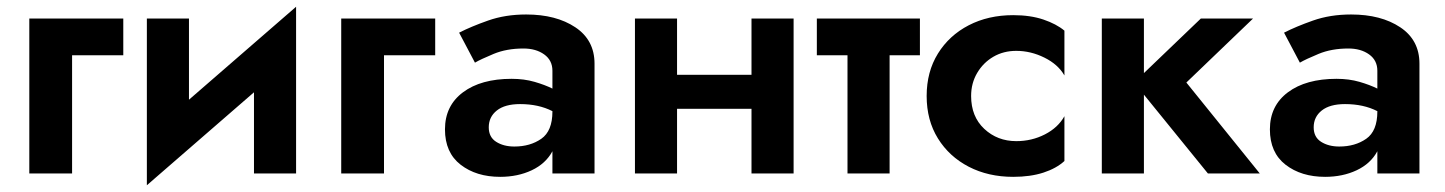

<svg xmlns="http://www.w3.org/2000/svg" viewBox="-20 -515 4290 570"><path d="M67 -460H346V-351H194V0H67Z M541 -460V-219L859 -495V0H734V-241L416 35V-460Z M993 -460H1272V-351H1120V0H993Z M1390 -329 1343 -418Q1378 -436 1429 -454Q1480 -472 1542 -472Q1631 -472 1688 -434Q1745 -396 1745 -326V0H1620V-66Q1600 -29 1558.5 -9.5Q1517 10 1465 10Q1394 10 1347.5 -26Q1301 -62 1301 -131Q1301 -201 1354.5 -241Q1408 -281 1499 -281Q1536 -281 1567 -272Q1598 -263 1620 -252V-305Q1620 -336 1595.5 -353.5Q1571 -371 1534 -371Q1484 -371 1445.5 -355Q1407 -339 1390 -329ZM1431 -137Q1431 -108 1453 -94Q1475 -80 1507 -80Q1554 -80 1587 -103Q1620 -126 1620 -184V-185Q1579 -206 1524 -206Q1479 -206 1455 -187Q1431 -168 1431 -137Z M1865 -460H1990V-293H2211V-460H2336V0H2211V-192H1990V0H1865Z M2405 -460H2711V-351H2621V0H2496V-351H2405Z M2863 -230Q2863 -169 2902 -132.5Q2941 -96 2997 -96Q3043 -96 3082 -116Q3121 -136 3140 -170V-37Q3116 -15 3077.5 -2.5Q3039 10 2988 10Q2914 10 2856 -20Q2798 -50 2764.5 -104Q2731 -158 2731 -230Q2731 -302 2764.5 -356Q2798 -410 2856 -440Q2914 -470 2988 -470Q3039 -470 3077.5 -457Q3116 -444 3140 -424V-291Q3121 -324 3080.5 -344Q3040 -364 2997 -364Q2959 -364 2929 -346.5Q2899 -329 2881 -298.5Q2863 -268 2863 -230Z M3251 -460H3376V-298L3545 -460H3700L3502 -270L3720 0H3566L3376 -234V0H3251Z M3839 -329 3792 -418Q3827 -436 3878 -454Q3929 -472 3991 -472Q4080 -472 4137 -434Q4194 -396 4194 -326V0H4069V-66Q4049 -29 4007.5 -9.5Q3966 10 3914 10Q3843 10 3796.5 -26Q3750 -62 3750 -131Q3750 -201 3803.5 -241Q3857 -281 3948 -281Q3985 -281 4016 -272Q4047 -263 4069 -252V-305Q4069 -336 4044.5 -353.5Q4020 -371 3983 -371Q3933 -371 3894.5 -355Q3856 -339 3839 -329ZM3880 -137Q3880 -108 3902 -94Q3924 -80 3956 -80Q4003 -80 4036 -103Q4069 -126 4069 -184V-185Q4028 -206 3973 -206Q3928 -206 3904 -187Q3880 -168 3880 -137Z"/></svg>

Font: Von Semi
Style: Regular
Weight: 600
Version: Version 4.000; ttfautohint (v1.8.4.7-5d5b)